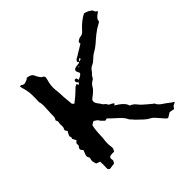

<svg xmlns="http://www.w3.org/2000/svg" viewBox="-181 -853 1007 1007"><g transform="rotate(-45 322.0 -350.0)"><path d="M387.2 -539.6Q398.4 -541 400.4 -542Q402.8 -543.5 403.3 -550.8Q397 -550.3 392.6 -545.9L389.6 -542.5Q388.2 -540.5 387.2 -539.6ZM263.2 -420.9 263.7 -421.9 261.7 -421.4ZM361.8 -520.5 365.2 -520H368.7L369.1 -521L370.1 -522.5L368.2 -523.4ZM361.3 -519.5V-518.6L362.8 -517.1ZM383.8 -540.5 380.9 -541.5Q378.9 -542.5 378.9 -543.5V-543.9Q380.4 -556.6 393.1 -562Q397 -563.5 401.9 -566.4L409.7 -571.8L458.5 -601.1Q457.5 -604.5 457.5 -607.4Q457.5 -613.8 461.9 -617.2Q473.6 -626 483.9 -627Q500.5 -627.9 513.2 -643.6Q547.4 -682.1 584 -700.2L592.3 -697.8L599.6 -695.3Q607.9 -692.4 612.3 -689.5Q619.6 -685.5 624 -681.6Q628.9 -676.3 629.9 -671.9Q630.4 -668 634.8 -663.6L639.6 -660.2L643.6 -656.2L638.7 -652.3L632.8 -648.4L624.5 -642.1L617.7 -635.3Q610.4 -627.4 610.4 -619.1Q610.4 -613.3 599.6 -607.9Q577.6 -596.7 553.7 -578.1L534.2 -562L514.6 -544.9Q494.6 -527.8 478.5 -519.5Q462.9 -511.2 445.8 -494.1Q434.6 -482.9 423.8 -478.5Q407.7 -472.2 398.9 -457.5L394.5 -451.7L388.7 -445.8L386.7 -444.3L385.3 -442.9L380.9 -436.5L377.4 -429.7Q373 -421.9 364.3 -418Q350.6 -410.6 341.3 -393.1Q332.5 -377.9 300.8 -355Q291.5 -348.6 291.5 -338.9Q291.5 -336.4 292 -333.5Q293.5 -326.7 299.8 -317.4L305.7 -310.1L316.4 -293.9Q320.3 -289.1 324.7 -286.6Q329.1 -283.7 331.5 -278.8L334 -274.9L335.9 -271Q336.9 -269.5 340.3 -267.6L344.2 -266.1L347.2 -264.6L353.5 -261.2Q357.9 -259.3 359.9 -257.3Q362.3 -254.9 362.3 -252.9Q362.3 -249.5 354 -247.1Q407.2 -215.3 411.1 -189Q430.7 -182.1 442.4 -166.5Q448.2 -158.2 459 -147.9L468.3 -139.6L492.2 -119.1L505.9 -107.9L510.3 -105Q512.7 -103 512.7 -101.6Q517.1 -90.3 531.2 -79.1L557.6 -60.5Q564 -55.2 574.2 -47.9L592.8 -35.2L583.5 -30.8Q577.6 -28.3 574.7 -26.4Q571.8 -23.9 568.8 -19.5L565.9 -15.6L563 -11.2L535.6 -16.6L508.3 0L502 -3.4Q499 -5.4 497.6 -6.8L478 -29.3L458.5 -51.3Q450.2 -60.1 440.9 -64.5Q426.3 -71.8 411.1 -85.9L398.4 -98.1L385.3 -110.4Q381.8 -113.3 377.4 -118.2L370.1 -127L361.3 -136.2Q356.4 -141.6 355 -146Q345.7 -166 314.9 -191.9Q307.1 -198.2 296.9 -208.5L278.8 -226.1Q273.9 -225.1 265.1 -223.1L258.8 -229L252.9 -234.9Q245.1 -242.2 242.2 -248Q240.7 -252 233.9 -256.8L227.5 -260.7L221.7 -265.1Q215.8 -264.6 210.4 -261.2L206.1 -257.8L200.7 -254.9L200.2 -252L199.2 -249L196.3 -233.4L194.8 -220.7L193.8 -208L192.4 -184.1Q192.4 -169.4 190.9 -160.6Q188.5 -146 188.5 -131.3Q188.5 -115.2 191.4 -99.1V-96.7Q191.4 -87.9 182.6 -75.7H167Q145 -75.7 145 -62V-60.1L146 -55.2L146.5 -50.3V-48.8Q146.5 -42 137.7 -31.7L104.5 -27.3Q93.8 -30.3 93.8 -40.5L94.7 -72.3L93.8 -81.1V-90.3Q81.5 -94.7 72.3 -98.1L69.3 -107.9L66.9 -118.2Q66.4 -121.6 66.4 -125Q66.4 -132.8 69.3 -138.7Q69.8 -140.1 69.8 -141.6Q69.8 -145.5 66.9 -150.4Q63.5 -154.8 63.5 -161.1Q63.5 -166.5 66.4 -173.3L69.3 -181.2Q70.8 -186 72.3 -188.5Q74.2 -190.9 74.2 -193.8Q74.2 -197.8 69.8 -201.2Q64.5 -206.5 64.5 -212.4Q64.5 -217.8 69.3 -223.6Q74.7 -229 74.7 -234.4Q74.7 -236.3 73.7 -238.3Q73.2 -239.7 73.2 -241.2Q73.2 -248.5 85.9 -257.3L74.2 -279.8Q77.1 -282.7 77.1 -287.1Q77.1 -289.1 76.7 -291.5L74.2 -296.9Q74.2 -300.3 75.2 -302.7L80.6 -314L87.4 -325.7Q79.1 -332.5 79.1 -339.4Q79.1 -343.3 81.5 -346.7Q85 -352.1 85 -360.8V-368.7L84.5 -376L85 -383.3L86.4 -390.1Q86.9 -392.1 86.9 -394Q86.9 -400.4 83 -404.8Q82 -405.8 82 -407.2V-408.2Q82 -410.6 83.5 -412.1Q88.9 -418.9 89.4 -428.7V-445.3L90.8 -474.6L92.3 -504.4L91.8 -517.1L90.3 -529.8L88.9 -533.7L87.9 -537.6L88.9 -564.5V-591.3Q87.4 -625 78.1 -651.9L75.2 -666.5Q77.6 -667.5 80.1 -667.5Q85 -667.5 89.4 -664.1Q94.7 -659.7 101.1 -659.7Q105.5 -659.7 109.9 -661.6L113.3 -663.1L117.2 -664.1Q122.1 -665.5 124 -666.5Q126.5 -668 128.4 -669.9L132.8 -673.8Q164.6 -669.9 170.4 -651.4Q171.4 -647.9 174.3 -644L178.2 -636.7L182.1 -630.9L185.5 -626Q189.9 -620.1 197.3 -616.7Q204.6 -612.8 204.6 -605.5V-602.5Q203.6 -596.2 201.7 -588.9Q193.8 -563.5 193.8 -537.6Q193.8 -522.9 196.3 -507.8Q197.3 -499.5 197.8 -486.3L198.7 -464.4Q201.7 -429.7 203.6 -411.1Q203.6 -409.2 207.5 -406.2L210.4 -403.8L213.4 -400.9Q247.1 -426.8 263.7 -443.4L272 -451.7L281.2 -460Q282.7 -461.4 287.1 -462.9L293.5 -465.8Q297.4 -464.4 297.4 -462.4Q297.4 -461.4 296.9 -460.9L295.4 -458.5V-456.5L298.3 -456.1H300.8Q308.1 -460.9 308.1 -462.9V-463.4Q308.1 -465.3 302.7 -470.2Q298.8 -473.6 298.8 -478.5Q298.8 -482.4 301.3 -486.8Q302.2 -487.8 304.2 -488.3Q306.6 -489.3 308.6 -489.3Q310.1 -489.3 312 -488.3Q314.5 -486.8 314.9 -485.8Q315.9 -483.9 316.4 -480.5L317.4 -477.1L317.9 -473.1L324.7 -476.6L330.1 -479Q336.9 -482.4 340.3 -484.9Q347.2 -489.7 347.2 -495.6Q347.2 -499 344.7 -502.9Q339.8 -510.7 339.8 -516.6Q339.8 -532.2 373 -533.7Q383.8 -533.7 385.3 -539.6Z"/></g></svg>

Font: Kurland
Style: Regular
Weight: 400
Designer: GGBot
Version: 0.22